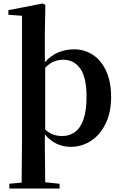

<svg xmlns="http://www.w3.org/2000/svg" viewBox="-20 -839 707 1118"><path d="M34.2 258.8V231L106 224.1L107.9 14.2V-747.1L28.8 -752.9V-779.8L229 -818.8L244.1 -810.1L241.2 -650.9V-476.1Q276.4 -516.6 320.1 -534.2Q363.8 -551.8 411.1 -551.8Q472.7 -551.8 521.5 -519.3Q570.3 -486.8 598.6 -424.6Q627 -362.3 627 -273.9Q627 -184.6 595.2 -119.4Q563.5 -54.2 510 -19Q456.5 16.1 391.1 16.1Q350.6 16.1 312.3 -0.7Q273.9 -17.6 241.2 -56.2V14.2L243.2 222.2L327.1 231V258.8ZM243.2 -444.8V-84Q266.1 -64 290.3 -55.4Q314.5 -46.9 342.8 -46.9Q383.3 -46.9 415.3 -69.3Q447.3 -91.8 465.6 -142.1Q483.9 -192.4 483.9 -275.9Q483.9 -389.2 447 -440.2Q410.2 -491.2 348.1 -491.2Q321.8 -491.2 296.6 -481.9Q271.5 -472.7 243.2 -444.8Z"/></svg>

Font: Source Han Serif TW
Style: Bold
Weight: 700
Designer: Ryoko NISHIZUKA Ë•øÂ°öÊ∂ºÂ≠ê (kana & ideographs); Frank Grie√ühammer (Latin, Greek & Cyrillic); Wenlong ZHANG Âº†ÊñáÈæô 
Foundry: Adobe
Version: Version 2.003;hotconv 1.1.1;makeotfexe 2.6.0